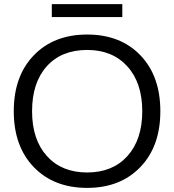

<svg xmlns="http://www.w3.org/2000/svg" viewBox="-20 -905 847 934"><path d="M404 9Q242 9 144.5 -92Q47 -193 47 -364Q47 -535 144.5 -636Q242 -737 404 -737Q566 -737 663 -636Q760 -535 760 -364Q760 -193 662.5 -92Q565 9 404 9ZM404 -662Q279 -662 207.5 -582.5Q136 -503 136 -364Q136 -226 208 -146Q280 -66 404 -66Q528 -66 600 -146Q672 -226 672 -364Q672 -502 599.5 -582Q527 -662 404 -662ZM232 -822V-885H575V-822Z"/></svg>

Font: Mona Sans
Style: Regular
Weight: 400
Designer: Deni Anggara
Foundry: GitHub
Version: Version 2.000;Glyphs 3.2.3 (3260)